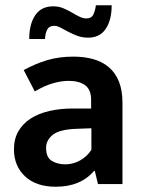

<svg xmlns="http://www.w3.org/2000/svg" viewBox="-20 -699 540 729"><path d="M70 -433Q114 -457 159 -470.5Q204 -484 258 -484Q300 -484 334 -474.5Q368 -465 393 -444Q418 -423 431.5 -389.5Q445 -356 445 -308V0H352L340 -50H337Q286 10 192 10Q117 10 75 -29.5Q33 -69 33 -132Q33 -172 50 -201Q67 -230 96.5 -249Q126 -268 167 -277.5Q208 -287 256 -287H326V-320Q326 -359 303 -375.5Q280 -392 241 -392Q213 -392 181.5 -383Q150 -374 112 -352ZM327 -212 273 -210Q207 -208 181 -187.5Q155 -167 155 -138Q155 -101 177 -88Q199 -75 228 -75Q257 -75 283.5 -89.5Q310 -104 327 -130ZM91 -551Q91 -608 114 -641.5Q137 -675 182 -675Q202 -675 219.5 -668Q237 -661 252 -652Q267 -643 281 -636Q295 -629 308 -629Q328 -629 335 -645Q342 -661 344 -679H404Q404 -623 381.5 -589.5Q359 -556 315 -556Q292 -556 273.5 -563Q255 -570 239 -578.5Q223 -587 210 -594Q197 -601 186 -601Q167 -601 159.5 -587Q152 -573 151 -551Z"/></svg>

Font: Mukta Vaani SemiBold
Style: Regular
Weight: 600
Designer: Noopur Datye, Girish Dalvi, Yashodeep Gholap, Pallavi Karambelkar
Foundry: Ek Type
Version: Version 2.538;PS 1.000;hotconv 16.6.51;makeotf.lib2.5.65220;